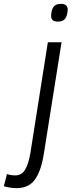

<svg xmlns="http://www.w3.org/2000/svg" viewBox="-147 -755 371 995"><path d="M169 -735Q204 -735 204 -704Q202 -674 191 -658.5Q180 -643 153 -643Q117 -643 118 -674Q119 -703 130 -719Q141 -735 169 -735ZM172 -536 80 43Q66 131 34 175.5Q2 220 -61 220Q-76 220 -93.5 217.5Q-111 215 -127 210L-111 147Q-99 151 -89 152.5Q-79 154 -69 154Q-34 154 -16.5 123.5Q1 93 10 41L101 -536Z"/></svg>

Font: Georama SemiCondensed
Style: Italic
Weight: 400
Width: 4
Italic angle: -9°
Designer: Jean-Baptiste Levee
Foundry: Production Type
Version: Version 1.000